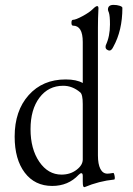

<svg xmlns="http://www.w3.org/2000/svg" viewBox="-20 -750 545 786"><path d="M428.2 -543Q423.3 -543 417.7 -546.9Q412.1 -550.8 412.1 -558.1Q412.1 -559.1 412.6 -561.5Q413.1 -564 413.1 -564.9Q430.2 -601.1 430.2 -649.9Q430.2 -685.1 425.8 -698.2Q421.9 -707 421.9 -710.9Q421.9 -730 444.8 -730Q459 -730 470 -726.3Q481 -722.7 481 -717.8Q481 -625 443.8 -558.1Q436.5 -543 428.2 -543ZM326.2 16.1Q321.8 16.1 320.3 11.2Q318.8 6.3 318.8 -8.8V-29.8Q318.8 -41 313 -41Q308.6 -41 301.8 -34.2Q259.3 11.2 193.8 11.2Q122.6 11.2 81.3 -43.2Q40 -97.7 40 -190.9Q40 -296.4 97.4 -360.6Q154.8 -424.8 249 -424.8Q293 -424.8 318.8 -410.2V-578.1Q318.8 -645 278.8 -645Q272.5 -645 272.5 -657Q272.5 -668.9 278.8 -668.9Q290 -668.9 318.1 -684.1Q346.2 -699.2 359.9 -712.9Q372.1 -725.1 377.9 -725.1Q384.3 -725.1 382.8 -710.9Q380.9 -675.8 380.9 -636.2V-113.8Q380.9 -78.1 390.9 -58.6Q400.9 -39.1 419.9 -39.1Q426.3 -39.1 443.8 -42Q445.8 -42.5 447.8 -35.6Q449.7 -28.8 450 -22.7Q450.2 -16.6 448.2 -15.1Q385.3 -8.8 326.2 16.1ZM231.9 -35.2Q268.1 -35.2 293.9 -55.2Q318.8 -74.2 318.8 -97.2V-324.2Q318.8 -364.3 308.1 -372.1Q276.4 -398.9 238.8 -398.9Q178.2 -398.9 141.6 -350.3Q105 -301.8 105 -221.2Q105 -140.1 140.9 -87.6Q176.8 -35.2 231.9 -35.2Z"/></svg>

Font: Junicode SmCond Light
Style: Regular
Weight: 300
Width: 4
Designer: Peter S. Baker
Version: Version 2.206